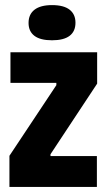

<svg xmlns="http://www.w3.org/2000/svg" viewBox="-20 -733 418 753"><path d="M17 0V-122L201 -399V-408H21V-528H361V-405L178 -128V-121H360V0ZM184 -575Q138 -575 115 -592.5Q92 -610 92 -643Q92 -677 115.5 -695Q139 -713 184 -713Q230 -713 253 -695Q276 -677 276 -644Q276 -610 253 -592.5Q230 -575 184 -575Z"/></svg>

Font: Bricolage Grotesque 48pt Condensed ExtraBold
Style: Regular
Weight: 800
Width: 3
Designer: Mathieu Triay
Foundry: Atelier Triay
Version: Version 1.001;gftools[0.9.33.dev8+g029e19f]